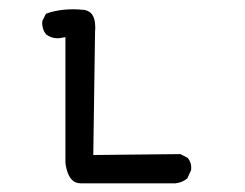

<svg xmlns="http://www.w3.org/2000/svg" viewBox="-20 -416 540 424"><path d="M158.2 -11.2H367.7Q382.3 -12.7 393.6 -22L401.9 -40Q402.3 -42 402.3 -44.2Q402.3 -46.4 402.1 -49.3Q401.9 -52.2 400.9 -55.7Q398.9 -62 394.5 -67.4L378.4 -75.7L186 -73.7L189.9 -345.2Q190.4 -350.1 190.4 -355Q190.4 -377.4 180.7 -387.2Q175.3 -392.1 167 -394Q153.3 -395.5 142.3 -395.5Q131.3 -395.5 121.1 -394.5Q100.6 -392.6 81.5 -385.7L73.7 -370.1Q73.2 -368.2 73.2 -363.8Q73.2 -359.4 75 -353Q76.7 -346.7 81.5 -340.3Q92.8 -331.5 106.9 -331.5Q111.3 -331.5 116.2 -332.5L124.5 -334V-56.2Q127.9 -29.8 139.2 -18.6Q146.5 -11.2 158.2 -11.2Z"/></svg>

Font: Bakudai
Style: ExtraLight
Weight: 200
Version: Version 1.48